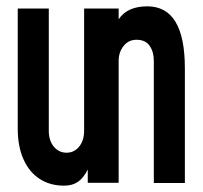

<svg xmlns="http://www.w3.org/2000/svg" viewBox="-20 -577 640 606"><path d="M36 -171V-550H134V-164Q134 -133 150 -114Q166 -95 190 -95Q214 -95 229.8 -114.2Q245.5 -133.5 245.5 -164.5V-550H354.5V-516Q381.5 -557 445 -557Q563.5 -557 563.5 -361.5V0.5H465.5V-385.5Q465.5 -413.5 452.2 -432.5Q439 -451.5 411 -451.5Q385.5 -451.5 370 -431.8Q354.5 -412 354.5 -385.5V0H257V-42Q244 -15.5 226.2 -3.2Q208.5 9 182 9Q138 9 105 -12.5Q72 -34 54 -74.5Q36 -115 36 -171Z"/></svg>

Font: JuliaMono SemiBold
Style: Regular
Weight: 600
Monospace: yes
Designer: cormullion
Foundry: corm
Version: Version 0.055; ttfautohint (v1.8.4)